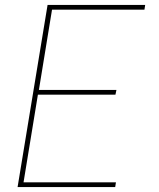

<svg xmlns="http://www.w3.org/2000/svg" viewBox="-20 -755 640 775"><path d="M51 0 172 -735H566L563 -716H190L137 -392H450L446 -373H133L75 -19H448L445 0Z"/></svg>

Font: Iosevka Aile Thin Oblique
Style: Regular
Weight: 100
Italic angle: -9°
Designer: Belleve Invis
Foundry: Belleve Invis
Version: Version 31.1.0; ttfautohint (v1.8.4)